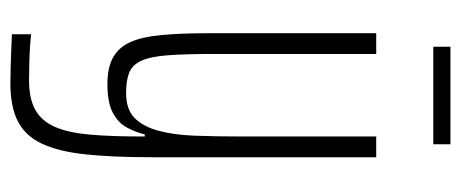

<svg xmlns="http://www.w3.org/2000/svg" viewBox="-279 -414 888 370"><g transform="rotate(90 165.0 -229.0)"><path d="M140 195Q127 195 112 194.5Q97 194 80 193.5Q63 193 46 192V155Q54 156 68.5 157Q83 158 101 158.5Q119 159 135 159Q171 159 192.5 146.5Q214 134 225 108Q236 82 239.5 41Q243 0 243 -58V-64H239Q235 -47 226 -30Q217 -13 197.5 -2.5Q178 8 142 8Q110 8 90.5 -3Q71 -14 61 -36.5Q51 -59 47.5 -96.5Q44 -134 44 -188V-510H84V-196Q84 -142 86.5 -108.5Q89 -75 97 -57.5Q105 -40 120 -34Q135 -28 159 -28Q191 -28 207.5 -44.5Q224 -61 232 -90.5Q240 -120 241.5 -160.5Q243 -201 243 -247V-510H283V-78Q283 -2 277.5 50Q272 102 257 134Q242 166 214 180.5Q186 195 140 195ZM70 -620V-653H258V-620Z"/></g></svg>

Font: Saira UltraCondensed ExtraLight
Style: Regular
Weight: 250
Width: 1
Designer: Hector Gatti with collaboration of the Omnibus-Type team
Foundry: Omnibus-Type
Version: Version 1.101